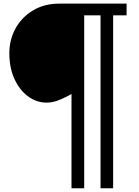

<svg xmlns="http://www.w3.org/2000/svg" viewBox="-20 -790 768 1058"><path d="M374 247.5V-272Q348 -256.5 310.2 -240.5Q272.5 -224.5 237 -224.5Q181.5 -224.5 134.8 -258.8Q88 -293 59.8 -354.5Q31.5 -416 31.5 -497Q31.5 -572 66 -634Q100.5 -696 162.5 -733Q224.5 -770 306.5 -770H677.5V-705.5H603.5V247.5H534V-705.5H444V247.5Z"/></svg>

Font: Junction Medium
Style: Regular
Weight: 500
Designer: Caroline Hadilaksono
Foundry: Caroline Hadilaksono, Tyler Finck, The League of Moveable Type
Version: Version 2.000; ttfautohint (v1.8.3)